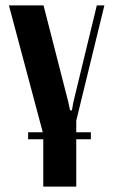

<svg xmlns="http://www.w3.org/2000/svg" viewBox="-20 -515 419 710"><path d="M262 -69V175H140V-19L13 -495H141L233 -136L239 -107H246L251 -136L338 -495H366ZM84 -26H316V0H84Z"/></svg>

Font: Moniqa Black Heading
Style: Regular
Weight: 900
Designer: Rajesh Rajput
Foundry: Rajesh Rajput
Version: Version 1.000